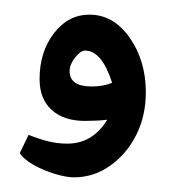

<svg xmlns="http://www.w3.org/2000/svg" viewBox="-20 -225 245 262"><path d="M81 17Q70 17 54 12Q38 7 25 -0.5Q12 -8 7 -16L19 -41Q34 -35 46.5 -32Q59 -29 72 -29Q118 -29 138 -87V-63Q138 -63 125 -61.5Q112 -60 96 -60Q67 -60 50.5 -75Q34 -90 34 -117Q34 -154 53.5 -179.5Q73 -205 102 -205Q135 -205 157 -173.5Q179 -142 179 -99Q179 -67 166 -41Q153 -15 130.5 1Q108 17 81 17ZM105 -107Q121 -107 133 -112Q119 -156 96 -156Q90 -156 82.5 -146.5Q75 -137 75 -128Q75 -107 105 -107Z"/></svg>

Font: Noto Naskh Arabic SemiBold
Style: Regular
Weight: 600
Designer: Monotype Design Team, David Williams, Mohamad Dakak and Nizar Qandah
Foundry: Monotype Imaging Inc.
Version: Version 2.016